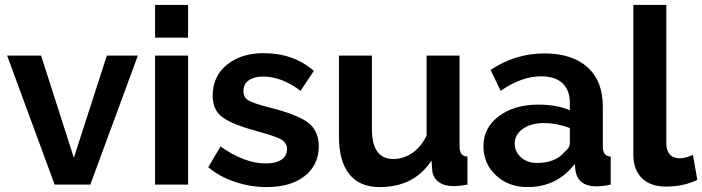

<svg xmlns="http://www.w3.org/2000/svg" viewBox="-20 -750 2853 780"><path d="M347 0H202L9 -524H147L280 -109L414 -524H540Z M744 0H610V-524H744ZM744 -597H610V-730H744Z M1063 10Q997 10 933.5 -11.5Q870 -33 826 -71L876 -155Q973 -86 1060 -86Q1100 -86 1123 -101Q1146 -116 1146 -144Q1146 -170 1122 -183.5Q1098 -197 1031 -215Q924 -244 884 -273.5Q844 -303 844 -361Q844 -440 902 -487Q960 -534 1050 -534Q1173 -534 1255 -462L1201 -381Q1124 -439 1049 -439Q1013 -439 991 -424Q969 -409 969 -380Q969 -354 989.5 -342Q1010 -330 1072 -314Q1185 -286 1230 -253Q1275 -220 1275 -156Q1275 -80 1218 -35Q1161 10 1063 10Z M1522 10Q1441 10 1399 -42.5Q1357 -95 1357 -196V-524H1491V-225Q1491 -104 1578 -104Q1618 -104 1654 -128Q1690 -152 1713 -199V-524H1847V-154Q1847 -115 1879 -114V0Q1847 6 1821 6Q1785 6 1762.5 -10.5Q1740 -27 1736 -56L1733 -98Q1663 10 1522 10Z M2123 10Q2046 10 1995 -37.5Q1944 -85 1944 -156Q1944 -231 2006.5 -278Q2069 -325 2167 -325Q2243 -325 2295 -302V-332Q2295 -384 2265 -412Q2235 -440 2178 -440Q2099 -440 2014 -381L1973 -466Q2074 -533 2191 -533Q2304 -533 2366.5 -477Q2429 -421 2429 -317V-154Q2429 -115 2461 -114V0Q2427 7 2402 7Q2330 7 2318 -55L2315 -84Q2243 10 2123 10ZM2161 -88Q2236 -88 2273 -132Q2295 -149 2295 -170V-230Q2242 -250 2189 -250Q2137 -250 2104 -226.5Q2071 -203 2071 -167Q2071 -133 2097 -110.5Q2123 -88 2161 -88Z M2553 -121V-730H2687V-168Q2687 -139 2701 -123Q2715 -107 2741 -107Q2765 -107 2795 -121L2813 -19Q2756 8 2685 8Q2623 8 2588 -26Q2553 -60 2553 -121Z"/></svg>

Font: Raleway
Style: Bold
Weight: 700
Designer: Matt McInerney, Pablo Impallari, Rodrigo Fuenzalida
Foundry: Matt McInerney, Pablo Impallari, Rodrigo Fuenzalida
Version: Version 3.000